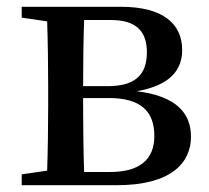

<svg xmlns="http://www.w3.org/2000/svg" viewBox="-20 -546 616 566"><path d="M228 -39C226 -95 225 -177 225 -232V-257H301C396 -257 435 -217 435 -145C435 -76 392 -39 305 -39ZM307 -487C379 -487 413 -456 413 -392C413 -325 378 -292 297 -292H225C225 -358 226 -434 228 -487ZM44 -526V-494L119 -483C121 -427 122 -349 122 -294V-232C122 -178 121 -99 119 -43L44 -32V0H324C486 0 543 -67 543 -143C543 -212 500 -263 383 -277C486 -295 517 -343 517 -399C517 -476 460 -526 337 -526Z"/></svg>

Font: Source Han Serif CN SemiBold
Style: Regular
Weight: 600
Designer: Ryoko NISHIZUKA 西塚涼子 (kana & ideographs); Frank Grießhammer (Latin, Greek & Cyrillic); Wenlong ZHANG 张文龙 (bopomofo); San
Foundry: Adobe Systems Incorporated
Version: Version 1.000;PS 1;hotconv 16.6.53;makeotf.lib2.5.65590